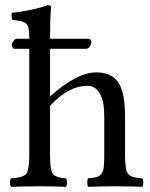

<svg xmlns="http://www.w3.org/2000/svg" viewBox="-20 -718 578 740"><path d="M311 -529.8H172.9V-346.2Q275.9 -439 351.1 -439Q410.6 -439 436.3 -399.9Q461.9 -360.8 461.9 -271V-122.1Q461.9 -104 462.9 -91.6Q463.9 -79.1 465.3 -69.1Q466.8 -59.1 470.7 -53.2Q474.6 -47.4 478.8 -43.2Q482.9 -39.1 491.2 -36.6Q499.5 -34.2 507.3 -33Q515.1 -31.7 528.8 -30.8Q532.2 -26.4 532.2 -14.4Q532.2 -2.4 528.8 2Q469.2 0 421.9 0Q379.4 0 319.8 2Q316.4 -2.4 316.4 -14.4Q316.4 -26.4 319.8 -30.8Q341.8 -32.7 351.8 -35.4Q361.8 -38.1 369.9 -47.6Q377.9 -57.1 379.9 -73.7Q381.8 -90.3 381.8 -122.1V-273.9Q381.8 -327.6 364.7 -357.4Q347.7 -387.2 316.9 -387.2Q244.1 -387.2 172.9 -310.1V-122.1Q172.9 -96.7 174.6 -81.5Q176.3 -66.4 179.4 -56.2Q182.6 -45.9 190.9 -41.3Q199.2 -36.6 207.8 -34.4Q216.3 -32.2 233.9 -30.8Q238.3 -26.4 238.3 -14.4Q238.3 -2.4 233.9 2Q174.3 0 132.8 0Q82.5 0 22.9 2Q18.6 -2.4 18.6 -14.4Q18.6 -26.4 22.9 -30.8Q43.5 -32.2 53.5 -34.4Q63.5 -36.6 73 -41.3Q82.5 -45.9 85.7 -56.2Q88.9 -66.4 90.8 -81.3Q92.8 -96.2 92.8 -122.1V-529.8H37.1Q31.7 -529.8 28.8 -534.2Q25.9 -538.6 25.9 -543.9Q25.9 -551.8 32.2 -560.3Q38.6 -568.8 44.9 -568.8H92.8V-576.2Q92.8 -615.2 81.8 -626.5Q70.8 -637.7 27.8 -641.1Q22.5 -657.2 25.9 -668.9Q62 -671.9 101.8 -680.7Q141.6 -689.5 164.1 -698.2Q176.8 -698.2 176.8 -690.9Q172.9 -645.5 172.9 -576.2V-568.8H319.8Q325.7 -568.8 328.9 -564.7Q332 -560.5 332 -556.2Q332 -546.9 325.9 -538.3Q319.8 -529.8 311 -529.8Z"/></svg>

Font: Common Serif
Style: Regular
Weight: 400
Designer: Philipp H. Poll, Khaled Hosny
Foundry: Stefan Peev, Context Ltd.
Version: Version 1.026